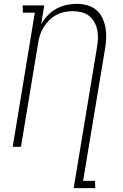

<svg xmlns="http://www.w3.org/2000/svg" viewBox="-20 -763 640 998"><path d="M363 215 484 -516Q488 -539 489 -562Q490 -585 485.5 -607Q481 -629 470.5 -648Q460 -667 443 -680.5Q426 -694 403.5 -699.5Q381 -705 358 -705Q337 -705 315 -700.5Q293 -696 272.5 -685Q252 -674 235.5 -657.5Q219 -641 207 -621.5Q195 -602 188 -581Q181 -560 178 -538L89 0H46L161 -697H99L98 -735H210L194 -637Q208 -662 228 -683Q248 -704 273 -717.5Q298 -731 325 -737Q352 -743 378 -743Q406 -743 432.5 -736Q459 -729 479.5 -712Q500 -695 511.5 -671Q523 -647 528 -620.5Q533 -594 532 -566Q531 -538 526 -509L412 177H474L475 215Z"/></svg>

Font: Iosevka Etoile Extralight
Style: Italic
Weight: 200
Italic angle: -9°
Designer: Belleve Invis
Foundry: Belleve Invis
Version: Version 22.1.2; ttfautohint (v1.8.4)